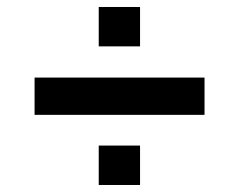

<svg xmlns="http://www.w3.org/2000/svg" viewBox="-20 -531 681 547"><path d="M78.5 -203.8V-310H562.7V-203.8ZM261.3 -4V-116.3H379V-4ZM261.3 -398.9V-511.1H379V-398.9Z"/></svg>

Font: Archivo SemiBold
Style: Regular
Weight: 600
Designer: Hector Gatti
Foundry: Omnibus-Type
Version: Version 2.001